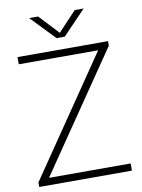

<svg xmlns="http://www.w3.org/2000/svg" viewBox="-101 -1012 797 1079"><g transform="rotate(-10 298.0 -472.0)"><path d="M33.5 0V-26L493 -699H40V-740H556.5V-714L96.5 -41H562.5V0ZM274.5 -807 142.5 -944.5H193.5L298 -833L402.5 -944.5H453.5L321.5 -807Z"/></g></svg>

Font: Encode Sans SemiExpanded SemiExpanded ExtraLight
Style: Regular
Weight: 200
Width: 6
Designer: Multiple Designers
Foundry: Impallari Type
Version: Version 3.000; ttfautohint (v1.8.3) -l 8 -r 50 -G 200 -x 14 